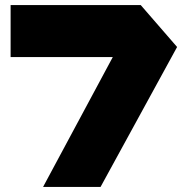

<svg xmlns="http://www.w3.org/2000/svg" viewBox="-20 -740 751 760"><path d="M22 -514V-720H537L515 -514ZM151 0V-1L537 -720L681 -554L378 0Z"/></svg>

Font: Foldit ExtraBold
Style: Regular
Weight: 800
Version: Version 1.003